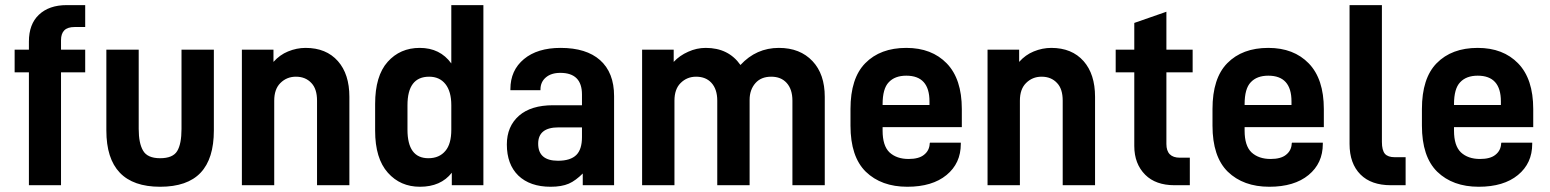

<svg xmlns="http://www.w3.org/2000/svg" viewBox="-20 -710 5942 736"><path d="M226.6 -593.8Q213.9 -581.1 213.9 -555.7V-519.5H306.6V-432.6H213.9V0H90.8V-432.6H36.1V-519.5H90.8V-550.8Q90.8 -617.2 128.9 -653.3Q168 -690.4 235.4 -690.4H306.6V-606.4H265.6Q239.3 -606.4 226.6 -593.8Z M387.7 -210V-519.5H511.7V-215.8Q511.7 -161.1 528.3 -132.8Q544.9 -103.5 593.8 -103.5Q642.6 -103.5 659.2 -130.9Q675.8 -158.2 675.8 -215.8V-519.5H799.8V-210Q799.8 -101.6 749 -47.9Q698.2 5.9 593.8 5.9Q387.7 5.9 387.7 -210Z M907.2 -519.5H1028.3V-472.7Q1052.7 -500 1084 -512.7Q1117.2 -526.4 1151.4 -526.4Q1230.5 -526.4 1275.4 -475.6Q1319.3 -425.8 1319.3 -338.9V0H1195.3V-324.2Q1195.3 -369.1 1173.8 -391.6Q1151.4 -416 1114.3 -416Q1079.1 -416 1054.7 -391.6Q1031.2 -368.2 1031.2 -324.2V0H907.2Z M1466.8 -47.9Q1418 -102.5 1418 -209V-311.5Q1418 -418.9 1465.8 -472.7Q1513.7 -526.4 1588.9 -526.4Q1667 -526.4 1710 -466.8V-690.4H1833V0H1711.9V-47.9Q1669.9 5.9 1589.8 5.9Q1514.6 5.9 1466.8 -47.9ZM1687.5 -131.8Q1710 -158.2 1710 -212.9V-306.6Q1710 -359.4 1687.5 -387.7Q1665 -416 1625 -416Q1542 -416 1542 -306.6V-212.9Q1542 -103.5 1622.1 -103.5Q1664.1 -103.5 1687.5 -131.8Z M2280.3 -479.5Q2334 -431.6 2334 -341.8V0H2213.9V-44.9Q2201.2 -32.2 2187.5 -22Q2173.8 -11.7 2160.2 -5.9Q2132.8 5.9 2090.8 5.9Q2011.7 5.9 1966.8 -37.1Q1922.9 -80.1 1922.9 -156.2Q1922.9 -225.6 1969.7 -266.6Q2015.6 -306.6 2100.6 -306.6H2210.9V-347.7Q2210.9 -430.7 2127.9 -430.7Q2092.8 -430.7 2072.3 -413.1Q2051.8 -395.5 2051.8 -367.2V-364.3H1936.5V-368.2Q1936.5 -440.4 1988.3 -483.4Q2040 -526.4 2128.9 -526.4Q2227.5 -526.4 2280.3 -479.5ZM2189.5 -116.2Q2210.9 -137.7 2210.9 -184.6V-221.7H2121.1Q2043 -221.7 2043 -159.2Q2043 -93.8 2119.1 -93.8Q2167 -93.8 2189.5 -116.2Z M2441.4 -519.5H2562.5V-472.7Q2585 -497.1 2618.2 -511.7Q2650.4 -526.4 2685.5 -526.4Q2772.5 -526.4 2818.4 -460.9Q2878.9 -526.4 2965.8 -526.4Q3046.9 -526.4 3094.7 -475.6Q3141.6 -425.8 3141.6 -338.9V0H3017.6V-324.2Q3017.6 -368.2 2995.1 -392.6Q2973.6 -416 2936.5 -416Q2897.5 -416 2876 -391.6Q2853.5 -366.2 2853.5 -327.1V0H2729.5V-324.2Q2729.5 -368.2 2707 -392.6Q2685.5 -416 2648.4 -416Q2613.3 -416 2588.9 -391.6Q2565.4 -368.2 2565.4 -324.2V0H2441.4Z M3363.3 -222.7V-209Q3363.3 -151.4 3389.6 -126Q3417 -100.6 3462.9 -100.6Q3502 -100.6 3521.5 -116.2Q3543 -132.8 3543.9 -160.2L3544.9 -163.1H3663.1V-158.2Q3663.1 -84 3608.4 -39.1Q3553.7 5.9 3458 5.9Q3358.4 5.9 3298.8 -51.8Q3240.2 -109.4 3240.2 -228.5V-292Q3240.2 -410.2 3296.9 -467.8Q3354.5 -526.4 3454.1 -526.4Q3551.8 -526.4 3609.4 -466.8Q3667 -407.2 3667 -292V-222.7ZM3386.7 -394.5Q3363.3 -370.1 3363.3 -310.5V-307.6H3543V-321.3Q3543 -419.9 3454.1 -419.9Q3410.2 -419.9 3386.7 -394.5Z M3765.6 -519.5H3886.7V-472.7Q3911.1 -500 3942.4 -512.7Q3975.6 -526.4 4009.8 -526.4Q4088.9 -526.4 4133.8 -475.6Q4177.7 -425.8 4177.7 -338.9V0H4053.7V-324.2Q4053.7 -369.1 4032.2 -391.6Q4009.8 -416 3972.7 -416Q3937.5 -416 3913.1 -391.6Q3889.6 -368.2 3889.6 -324.2V0H3765.6Z M4451.2 -432.6V-158.2Q4451.2 -105.5 4502.9 -105.5H4541V0H4482.4Q4410.2 0 4370.1 -40Q4328.1 -82 4328.1 -150.4V-432.6H4256.8V-519.5H4328.1V-622.1L4451.2 -665V-519.5H4551.8V-432.6Z M4751 -222.7V-209Q4751 -151.4 4777.3 -126Q4804.7 -100.6 4850.6 -100.6Q4889.6 -100.6 4909.2 -116.2Q4930.7 -132.8 4931.6 -160.2L4932.6 -163.1H5050.8V-158.2Q5050.8 -84 4996.1 -39.1Q4941.4 5.9 4845.7 5.9Q4746.1 5.9 4686.5 -51.8Q4627.9 -109.4 4627.9 -228.5V-292Q4627.9 -410.2 4684.6 -467.8Q4742.2 -526.4 4841.8 -526.4Q4939.5 -526.4 4997.1 -466.8Q5054.7 -407.2 5054.7 -292V-222.7ZM4774.4 -394.5Q4751 -370.1 4751 -310.5V-307.6H4930.7V-321.3Q4930.7 -419.9 4841.8 -419.9Q4797.9 -419.9 4774.4 -394.5Z M5195.3 -41Q5153.3 -83 5153.3 -158.2V-690.4H5277.3V-166Q5277.3 -133.8 5289.1 -120.1Q5300.8 -107.4 5326.2 -107.4H5368.2V0H5311.5Q5236.3 0 5195.3 -41Z M5553.7 -222.7V-209Q5553.7 -151.4 5580.1 -126Q5607.4 -100.6 5653.3 -100.6Q5692.4 -100.6 5711.9 -116.2Q5733.4 -132.8 5734.4 -160.2L5735.4 -163.1H5853.5V-158.2Q5853.5 -84 5798.8 -39.1Q5744.1 5.9 5648.4 5.9Q5548.8 5.9 5489.3 -51.8Q5430.7 -109.4 5430.7 -228.5V-292Q5430.7 -410.2 5487.3 -467.8Q5544.9 -526.4 5644.5 -526.4Q5742.2 -526.4 5799.8 -466.8Q5857.4 -407.2 5857.4 -292V-222.7ZM5577.1 -394.5Q5553.7 -370.1 5553.7 -310.5V-307.6H5733.4V-321.3Q5733.4 -419.9 5644.5 -419.9Q5600.6 -419.9 5577.1 -394.5Z"/></svg>

Font: DINish
Style: Bold
Weight: 700
Designer: Bert Driehuis
Foundry: Playbeing
Version: Version 3.008; git-95204e4c-release